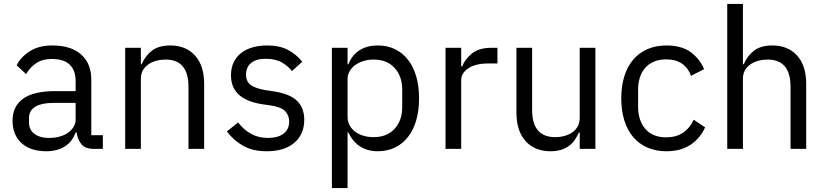

<svg xmlns="http://www.w3.org/2000/svg" viewBox="-20 -760 4215 980"><path d="M460 0Q415 0 395.5 -24Q376 -48 371 -84H366Q349 -36 310 -12Q271 12 217 12Q135 12 89.5 -30Q44 -72 44 -144Q44 -217 97.5 -256Q151 -295 264 -295H366V-346Q366 -401 336 -430Q306 -459 244 -459Q197 -459 165.5 -438Q134 -417 113 -382L65 -427Q86 -469 132 -498.5Q178 -528 248 -528Q342 -528 394 -482Q446 -436 446 -354V-70H505V0ZM230 -56Q260 -56 285 -63Q310 -70 328 -83Q346 -96 356 -113Q366 -130 366 -150V-235H260Q191 -235 159.5 -215Q128 -195 128 -157V-136Q128 -98 155.5 -77Q183 -56 230 -56Z M619 0V-516H699V-432H703Q722 -476 756.5 -502Q791 -528 849 -528Q929 -528 975.5 -476.5Q1022 -425 1022 -331V0H942V-317Q942 -456 825 -456Q801 -456 778.5 -450Q756 -444 738 -432Q720 -420 709.5 -401.5Q699 -383 699 -358V0Z M1342 12Q1270 12 1221.5 -15.5Q1173 -43 1138 -89L1195 -135Q1225 -97 1262 -76.5Q1299 -56 1348 -56Q1399 -56 1427.5 -78Q1456 -100 1456 -140Q1456 -170 1436.5 -191.5Q1417 -213 1366 -221L1325 -227Q1289 -232 1259 -242.5Q1229 -253 1206.5 -270.5Q1184 -288 1171.5 -314Q1159 -340 1159 -376Q1159 -414 1173 -442.5Q1187 -471 1211.5 -490Q1236 -509 1270 -518.5Q1304 -528 1343 -528Q1406 -528 1448.5 -506Q1491 -484 1523 -445L1470 -397Q1453 -421 1420 -440.5Q1387 -460 1337 -460Q1287 -460 1261.5 -438.5Q1236 -417 1236 -380Q1236 -342 1261.5 -325Q1287 -308 1335 -300L1375 -294Q1461 -281 1497 -244.5Q1533 -208 1533 -149Q1533 -74 1482 -31Q1431 12 1342 12Z M1674 -516H1754V-432H1758Q1778 -481 1816.5 -504.5Q1855 -528 1909 -528Q1957 -528 1996 -509Q2035 -490 2062.5 -455Q2090 -420 2104.5 -370Q2119 -320 2119 -258Q2119 -196 2104.5 -146Q2090 -96 2062.5 -61Q2035 -26 1996 -7Q1957 12 1909 12Q1804 12 1758 -84H1754V200H1674ZM1887 -60Q1955 -60 1994 -102.5Q2033 -145 2033 -214V-302Q2033 -371 1994 -413.5Q1955 -456 1887 -456Q1860 -456 1835.5 -448.5Q1811 -441 1793 -428Q1775 -415 1764.5 -396.5Q1754 -378 1754 -357V-165Q1754 -140 1764.5 -120.5Q1775 -101 1793 -87.5Q1811 -74 1835.5 -67Q1860 -60 1887 -60Z M2254 0V-516H2334V-421H2339Q2353 -458 2389 -487Q2425 -516 2488 -516H2519V-436H2472Q2407 -436 2370.5 -411.5Q2334 -387 2334 -350V0Z M2939 -84H2935Q2927 -66 2915.5 -48.5Q2904 -31 2887 -17.5Q2870 -4 2846 4Q2822 12 2790 12Q2710 12 2663 -39.5Q2616 -91 2616 -185V-516H2696V-199Q2696 -60 2814 -60Q2838 -60 2860.5 -66Q2883 -72 2900.5 -84Q2918 -96 2928.5 -114.5Q2939 -133 2939 -159V-516H3019V0H2939Z M3381 12Q3327 12 3284 -7Q3241 -26 3211.5 -61Q3182 -96 3166.5 -146Q3151 -196 3151 -258Q3151 -320 3166.5 -370Q3182 -420 3211.5 -455Q3241 -490 3284 -509Q3327 -528 3381 -528Q3458 -528 3504.5 -494.5Q3551 -461 3574 -407L3507 -373Q3493 -413 3461 -435Q3429 -457 3381 -457Q3345 -457 3318 -445.5Q3291 -434 3273 -413.5Q3255 -393 3246 -364.5Q3237 -336 3237 -302V-214Q3237 -146 3273.5 -102.5Q3310 -59 3381 -59Q3478 -59 3521 -149L3579 -110Q3554 -54 3504.5 -21Q3455 12 3381 12Z M3692 -740H3772V-432H3776Q3795 -476 3829.5 -502Q3864 -528 3922 -528Q4002 -528 4048.5 -476.5Q4095 -425 4095 -331V0H4015V-317Q4015 -456 3898 -456Q3874 -456 3851.5 -450Q3829 -444 3811 -432Q3793 -420 3782.5 -401.5Q3772 -383 3772 -358V0H3692Z"/></svg>

Font: IBMPlexSans
Style: Regular
Weight: 400
Designer: Mike Abbink, Paul van der Laan, Pieter van Rosmalen
Foundry: Bold Monday
Version: Version 3.1